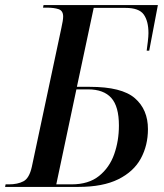

<svg xmlns="http://www.w3.org/2000/svg" viewBox="-42 -734 643 754"><path d="M-22 0 -20 -10H-7Q27 -10 50 -22Q73 -34 83 -79L199 -624Q206 -655 206 -669Q206 -692 188 -698Q170 -704 141 -704H127L129 -714H578L544 -535H534Q536 -550 538.5 -570.5Q541 -591 541 -604Q541 -651 522.5 -677Q504 -703 451 -703H326L260 -393H311Q436 -393 487.5 -348.5Q539 -304 539 -227Q539 -163 511 -111.5Q483 -60 422.5 -30Q362 0 266 0ZM239 -10Q306 -10 347 -43Q388 -76 406.5 -128.5Q425 -181 425 -241Q425 -316 395 -349.5Q365 -383 304 -383H258L179 -10Z"/></svg>

Font: Noto Serif Display SemiCondensed Medium
Style: Italic
Weight: 500
Width: 4
Italic angle: -12°
Designer: Monotype Design Team
Foundry: Monotype Imaging Inc.
Version: Version 2.009